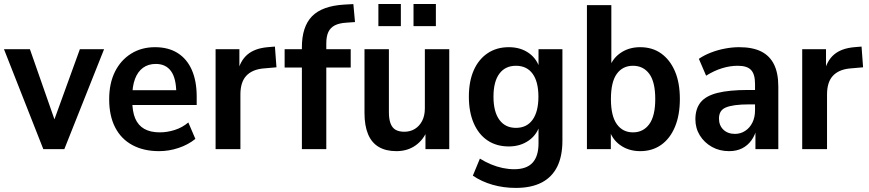

<svg xmlns="http://www.w3.org/2000/svg" viewBox="-22 -730 4254 940"><path d="M190 0 -2.5 -489H124.5L259.5 -103H229L369 -489H487.5L293 0Z M757 10Q681 10 626 -19.8Q571 -49.5 541.8 -106.2Q512.5 -163 512.5 -244Q512.5 -322 540.8 -378.8Q569 -435.5 619.8 -467.2Q670.5 -499 737 -499Q802 -499 847.5 -470.5Q893 -442 917 -387.8Q941 -333.5 941 -257V-216H609V-288.5H856L841 -273Q841 -346.5 815.2 -381.8Q789.5 -417 741 -417Q704 -417 678.2 -398.2Q652.5 -379.5 639 -343.8Q625.5 -308 625.5 -255.5V-238.5Q625.5 -184 640 -150Q654.5 -116 684.5 -99Q714.5 -82 760 -82Q797 -82 833.8 -93.8Q870.5 -105.5 900 -130.5L934.5 -50Q899.5 -21.5 852.5 -5.8Q805.5 10 757 10Z M1033.5 0V-489H1150V-374.5H1141Q1153.5 -432.5 1189.5 -463Q1225.5 -493.5 1288.5 -499L1324 -502L1331.5 -400.5L1263.5 -394.5Q1210.5 -388.5 1182.8 -357.8Q1155 -327 1155 -267.5V0Z M1456 0V-399.5H1371.5V-489H1489L1456 -458V-498Q1456 -599.5 1505.5 -650.2Q1555 -701 1663 -707.5L1708 -710L1716 -622L1674 -619Q1639 -617 1617.2 -605.8Q1595.5 -594.5 1585.5 -573.2Q1575.5 -552 1575.5 -517V-466.5L1552.5 -489H1695V-399.5H1575.5V0Z M1918.5 10Q1867.5 10 1832.5 -10.5Q1797.5 -31 1780 -73Q1762.5 -115 1762.5 -176.5V-489H1882V-180.5Q1882 -146 1890.5 -124.5Q1899 -103 1915.8 -94Q1932.5 -85 1957.5 -85Q1986.5 -85 2009 -98.8Q2031.5 -112.5 2044.8 -138.2Q2058 -164 2058 -199V-489H2177.5V0H2061V-96.5H2071.5Q2053 -47 2013.2 -18.5Q1973.5 10 1918.5 10ZM2002.5 -602V-710.5H2112V-602ZM1830.5 -602V-710.5H1940.5V-602Z M2503.5 190Q2443 190 2389.2 174.5Q2335.5 159 2293 130L2327.5 46.5Q2354 63 2382.2 74.8Q2410.5 86.5 2439 92.5Q2467.5 98.5 2495.5 98.5Q2556 98.5 2585.2 66.8Q2614.5 35 2614.5 -28.5V-125.5H2623Q2609.5 -72.5 2567.8 -42.8Q2526 -13 2469 -13Q2408.5 -13 2364.8 -42.5Q2321 -72 2297.2 -127Q2273.5 -182 2273.5 -256.5Q2273.5 -331.5 2297.2 -385.5Q2321 -439.5 2365 -469.2Q2409 -499 2469 -499Q2527.5 -499 2568.5 -469.2Q2609.5 -439.5 2622.5 -387.5H2614.5V-489H2731.5V-42Q2731.5 35 2705.8 86.5Q2680 138 2629.2 164Q2578.5 190 2503.5 190ZM2504 -104Q2557 -104 2585.5 -143.8Q2614 -183.5 2614 -256.5Q2614 -330 2585.5 -369Q2557 -408 2504 -408Q2451.5 -408 2422.8 -369.2Q2394 -330.5 2394 -256.5Q2394 -183 2422.8 -143.5Q2451.5 -104 2504 -104Z M3112.5 10Q3055.5 10 3013.8 -20Q2972 -50 2958 -104H2968.5V0H2851.5V-705H2971V-389.5H2958.5Q2973 -440.5 3014.5 -469.8Q3056 -499 3112 -499Q3172 -499 3215 -468.2Q3258 -437.5 3282.2 -381.5Q3306.5 -325.5 3306.5 -245Q3306.5 -166.5 3282.5 -109Q3258.5 -51.5 3215 -20.8Q3171.5 10 3112.5 10ZM3077 -82Q3127.5 -82 3156.8 -122.2Q3186 -162.5 3186 -245Q3186 -329 3156.8 -368.5Q3127.5 -408 3077 -408Q3026.5 -408 2997.8 -368.5Q2969 -329 2969 -245Q2969 -162.5 2997.8 -122.2Q3026.5 -82 3077 -82Z M3547.5 10Q3500.5 10 3463.2 -11Q3426 -32 3404.2 -67.2Q3382.5 -102.5 3382.5 -146Q3382.5 -197.5 3408.2 -229.2Q3434 -261 3491 -275.2Q3548 -289.5 3640 -289.5H3688.5V-219H3647Q3605 -219 3576.5 -215Q3548 -211 3530.8 -203.5Q3513.5 -196 3505.8 -182.5Q3498 -169 3498 -149.5Q3498 -116 3519.5 -95.2Q3541 -74.5 3576.5 -74.5Q3603.5 -74.5 3626 -89Q3648.5 -103.5 3661.5 -129.5Q3674.5 -155.5 3674.5 -190V-319.5Q3674.5 -366.5 3655.2 -387.2Q3636 -408 3590 -408Q3552.5 -408 3513.8 -396.2Q3475 -384.5 3435 -359.5L3399.5 -442Q3425 -459.5 3458.2 -472.5Q3491.5 -485.5 3527.5 -492.2Q3563.5 -499 3596.5 -499Q3662.5 -499 3704.5 -478Q3746.5 -457 3767.5 -414.5Q3788.5 -372 3788.5 -306V0H3676.5V-104H3683.5Q3675.5 -69 3657 -43.2Q3638.5 -17.5 3611.2 -3.8Q3584 10 3547.5 10Z M3905.5 0V-489H4022V-374.5H4013Q4025.5 -432.5 4061.5 -463Q4097.5 -493.5 4160.5 -499L4196 -502L4203.5 -400.5L4135.5 -394.5Q4082.5 -388.5 4054.8 -357.8Q4027 -327 4027 -267.5V0Z"/></svg>

Font: Nunito Sans 12pt ExtraLight SemiCondensed
Style: Regular
Weight: 200
Width: 4
Version: Version 3.101;gftools[0.9.27]